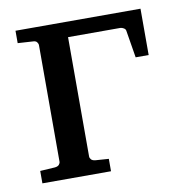

<svg xmlns="http://www.w3.org/2000/svg" viewBox="-62 -539 562 596"><g transform="rotate(-10 219.5 -240.5)"><path d="M418.9 -335H377.9L363.8 -420.9Q363.3 -426.3 357.4 -429.7Q351.6 -433.1 347.2 -433.1H182.1V-57.1Q182.1 -52.2 186 -47.6Q189.9 -43 199.2 -42L241.2 -39.1V0H24.9V-39.1L71.8 -42Q81.1 -43 85 -47.6Q88.9 -52.2 88.9 -57.1V-423.8Q88.9 -429.2 85 -434.1Q81.1 -439 71.8 -439L24.9 -441.9V-481H418.9Z"/></g></svg>

Font: Charis
Style: Regular
Weight: 400
Designer: Walt Agee, Miriam Martin, Annie Olsen, Victor Gaultney, Lorna Priest, Alan Ward, Bob Hallissy, Martin Hosken, Sharon Cor
Foundry: SIL Global
Version: Version 7.000